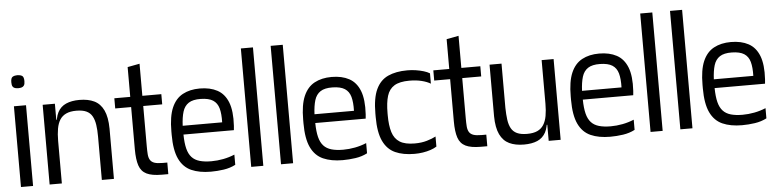

<svg xmlns="http://www.w3.org/2000/svg" viewBox="-51 -1210 6074 1502"><g transform="rotate(-5 2985.5 -459.0)"><path d="M62 0V-634H157V0ZM109 -772Q95 -772 83 -775.5Q71 -779 64.5 -789.5Q58 -800 58 -823Q58 -857 73 -865.5Q88 -874 109 -874Q131 -874 146 -865.5Q161 -857 161 -823Q161 -800 154 -789.5Q147 -779 135 -775.5Q123 -772 109 -772Z M383 -334V-442Q383 -515 405.5 -558Q428 -601 471.5 -620Q515 -639 576 -639Q645 -639 692.5 -616Q740 -593 765.5 -539.5Q791 -486 792 -395L697 -341Q697 -393 691 -433Q685 -473 669.5 -501Q654 -529 624 -543Q594 -557 545 -557Q497 -557 465.5 -542.5Q434 -528 416 -500Q398 -472 390.5 -430Q383 -388 383 -334ZM287 0V-626H383V-442V0ZM385 -436 350 -461V-500H396ZM697 0V-385L792 -398V0Z M1168 0Q1091 0 1049 -20.5Q1007 -41 991 -88.5Q975 -136 975 -217V-428H1070V-233Q1070 -195 1072 -168.5Q1074 -142 1084.5 -124.5Q1095 -107 1117.5 -99Q1140 -91 1182 -91H1219V0ZM850 -548V-628H1219V-548ZM975 -289V-862L1070 -880V-289Z M1553 10Q1463 10 1400 -18Q1337 -46 1304.5 -114.5Q1272 -183 1272 -303V-332Q1272 -448 1301.5 -516.5Q1331 -585 1387.5 -615.5Q1444 -646 1522 -646Q1603 -646 1659.5 -615.5Q1716 -585 1743 -516.5Q1770 -448 1763 -332L1760 -298H1364Q1365 -231 1376 -187.5Q1387 -144 1410.5 -118.5Q1434 -93 1472 -82Q1510 -71 1564 -71Q1610 -71 1657 -80Q1704 -89 1747 -107V-27Q1705 -5 1654 2.5Q1603 10 1553 10ZM1364 -367H1674Q1676 -434 1664 -477Q1652 -520 1618.5 -541.5Q1585 -563 1522 -564Q1461 -565 1427.5 -543Q1394 -521 1380.5 -477Q1367 -433 1364 -367Z M1870 0V-930H1965V0Z M2104 0V-930H2199V0Z M2588 10Q2498 10 2435 -18Q2372 -46 2339.5 -114.5Q2307 -183 2307 -303V-332Q2307 -448 2336.5 -516.5Q2366 -585 2422.5 -615.5Q2479 -646 2557 -646Q2638 -646 2694.5 -615.5Q2751 -585 2778 -516.5Q2805 -448 2798 -332L2795 -298H2399Q2400 -231 2411 -187.5Q2422 -144 2445.5 -118.5Q2469 -93 2507 -82Q2545 -71 2599 -71Q2645 -71 2692 -80Q2739 -89 2782 -107V-27Q2740 -5 2689 2.5Q2638 10 2588 10ZM2399 -367H2709Q2711 -434 2699 -477Q2687 -520 2653.5 -541.5Q2620 -563 2557 -564Q2496 -565 2462.5 -543Q2429 -521 2415.5 -477Q2402 -433 2399 -367Z M3327 -526Q3299 -543 3256.5 -553.5Q3214 -564 3161 -564Q3084 -564 3042.5 -538.5Q3001 -513 2985 -460.5Q2969 -408 2969 -325V-310Q2969 -229 2985.5 -176Q3002 -123 3043.5 -97Q3085 -71 3161 -71Q3214 -71 3256.5 -83.5Q3299 -96 3327 -111V-32Q3307 -19 3278.5 -9.5Q3250 0 3218 5Q3186 10 3152 10Q3063 10 3001 -18Q2939 -46 2906.5 -114.5Q2874 -183 2874 -303V-332Q2874 -452 2906 -520.5Q2938 -589 3000 -617.5Q3062 -646 3152 -646Q3186 -646 3218.5 -641Q3251 -636 3279.5 -627.5Q3308 -619 3327 -607Z M3673 0Q3596 0 3554 -20.5Q3512 -41 3496 -88.5Q3480 -136 3480 -217V-428H3575V-233Q3575 -195 3577 -168.5Q3579 -142 3589.5 -124.5Q3600 -107 3622.5 -99Q3645 -91 3687 -91H3724V0ZM3355 -548V-628H3724V-548ZM3480 -289V-862L3575 -880V-289Z M4012 12Q3944 12 3896.5 -10.5Q3849 -33 3823.5 -86Q3798 -139 3797 -229V-634H3891V-286Q3892 -234 3897.5 -193.5Q3903 -153 3918.5 -125Q3934 -97 3964 -83Q3994 -69 4043 -69Q4092 -69 4123.5 -83.5Q4155 -98 4173 -126.5Q4191 -155 4198.5 -196.5Q4206 -238 4206 -292V-184Q4206 -111 4183 -68Q4160 -25 4117 -6.5Q4074 12 4012 12ZM4193 -126 4203 -190 4238 -165V-126ZM4206 0V-184V-634H4300V0Z M4689 10Q4599 10 4536 -18Q4473 -46 4440.5 -114.5Q4408 -183 4408 -303V-332Q4408 -448 4437.5 -516.5Q4467 -585 4523.5 -615.5Q4580 -646 4658 -646Q4739 -646 4795.5 -615.5Q4852 -585 4879 -516.5Q4906 -448 4899 -332L4896 -298H4500Q4501 -231 4512 -187.5Q4523 -144 4546.5 -118.5Q4570 -93 4608 -82Q4646 -71 4700 -71Q4746 -71 4793 -80Q4840 -89 4883 -107V-27Q4841 -5 4790 2.5Q4739 10 4689 10ZM4500 -367H4810Q4812 -434 4800 -477Q4788 -520 4754.5 -541.5Q4721 -563 4658 -564Q4597 -565 4563.5 -543Q4530 -521 4516.5 -477Q4503 -433 4500 -367Z M5006 0V-930H5101V0Z M5240 0V-930H5335V0Z M5724 10Q5634 10 5571 -18Q5508 -46 5475.5 -114.5Q5443 -183 5443 -303V-332Q5443 -448 5472.5 -516.5Q5502 -585 5558.5 -615.5Q5615 -646 5693 -646Q5774 -646 5830.5 -615.5Q5887 -585 5914 -516.5Q5941 -448 5934 -332L5931 -298H5535Q5536 -231 5547 -187.5Q5558 -144 5581.5 -118.5Q5605 -93 5643 -82Q5681 -71 5735 -71Q5781 -71 5828 -80Q5875 -89 5918 -107V-27Q5876 -5 5825 2.5Q5774 10 5724 10ZM5535 -367H5845Q5847 -434 5835 -477Q5823 -520 5789.5 -541.5Q5756 -563 5693 -564Q5632 -565 5598.5 -543Q5565 -521 5551.5 -477Q5538 -433 5535 -367Z"/></g></svg>

Font: Matangi SemiBold
Style: Regular
Weight: 600
Designer: Prashant Pant
Foundry: The Graphic Ant
Version: Version 3.002